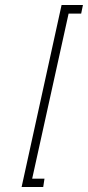

<svg xmlns="http://www.w3.org/2000/svg" viewBox="-20 -659 350 764"><path d="M66 85 225 -639H310L303 -605H253L108 52H157L152 85Z"/></svg>

Font: Ms Madi
Style: Regular
Weight: 400
Designer: Robert E. Leuschke
Foundry: Robert E. Leuschke
Version: Version 1.010; ttfautohint (v1.8.3)